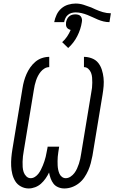

<svg xmlns="http://www.w3.org/2000/svg" viewBox="-20 -1056 646 1084"><path d="M343 8Q325 8 308.5 1Q292 -6 282 -19Q272 -32 266 -48.5Q260 -65 257 -82Q249 -65 237.5 -48.5Q226 -32 211.5 -19Q197 -6 178.5 1Q160 8 142 8Q119 8 98.5 -3Q78 -14 66.5 -32.5Q55 -51 49.5 -73Q44 -95 43 -118.5Q42 -142 44 -165.5Q46 -189 50 -213L107 -558Q110 -578 115.5 -598Q121 -618 129.5 -637.5Q138 -657 150.5 -675Q163 -693 179.5 -707Q196 -721 216.5 -728Q237 -735 258 -735V-677Q244 -677 231.5 -669.5Q219 -662 210 -651Q201 -640 194.5 -627.5Q188 -615 183.5 -601.5Q179 -588 176 -575Q173 -562 171 -548L114 -203Q111 -188 109.5 -173Q108 -158 107.5 -143Q107 -128 108 -113Q109 -98 113.5 -84.5Q118 -71 128.5 -60.5Q139 -50 153 -50Q166 -50 177.5 -57.5Q189 -65 197 -75.5Q205 -86 211 -98Q217 -110 222 -122Q227 -134 231 -146.5Q235 -159 238 -171Q241 -183 243 -195.5Q245 -208 248 -221L249 -228H314L313 -221Q311 -208 309 -195.5Q307 -183 306 -170.5Q305 -158 305 -146Q305 -134 305.5 -122Q306 -110 308.5 -98Q311 -86 315.5 -75.5Q320 -65 329.5 -57.5Q339 -50 351 -50Q365 -50 378 -58.5Q391 -67 400 -79Q409 -91 415 -104.5Q421 -118 425.5 -131.5Q430 -145 433 -159Q436 -173 438 -187L495 -532Q498 -546 499.5 -560.5Q501 -575 501 -589.5Q501 -604 500 -618Q499 -632 494 -645Q489 -658 478.5 -667.5Q468 -677 454 -677V-735Q477 -735 499 -726.5Q521 -718 534.5 -701Q548 -684 555 -662Q562 -640 564.5 -617Q567 -594 565 -570Q563 -546 559 -522L502 -177Q498 -156 492.5 -135Q487 -114 478 -93.5Q469 -73 456 -54Q443 -35 425 -21Q407 -7 386 0.5Q365 8 343 8ZM342 -931H286Q290 -952 299.5 -972.5Q309 -993 326 -1008Q343 -1023 364.5 -1029.5Q386 -1036 407 -1036Q430 -1036 452 -1029Q474 -1022 495 -1014L519 -1003Q539 -994 561 -987.5Q583 -981 606 -981L598 -931Q581 -931 564.5 -935Q548 -939 532.5 -945.5Q517 -952 502.5 -959Q488 -966 472.5 -972Q457 -978 440.5 -982Q424 -986 407 -986Q396 -986 384.5 -983Q373 -980 363.5 -972Q354 -964 349 -953Q344 -942 342 -931ZM365 -785 331 -818Q347 -832 359 -850Q371 -868 379 -887Q372 -889 366 -892.5Q360 -896 356.5 -902Q353 -908 352.5 -915.5Q352 -923 353 -931Q355 -940 359 -948.5Q363 -957 370.5 -963.5Q378 -970 387 -972.5Q396 -975 405 -975Q414 -975 422.5 -972.5Q431 -970 436 -963.5Q441 -957 442.5 -948.5Q444 -940 442 -931Q436 -891 416.5 -852.5Q397 -814 365 -785Z"/></svg>

Font: Iosevka Curly Light Extended
Style: Italic
Weight: 300
Width: 7
Italic angle: -9°
Monospace: yes
Designer: Belleve Invis
Foundry: Belleve Invis
Version: Version 11.1.0; ttfautohint (v1.8.3)